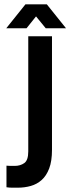

<svg xmlns="http://www.w3.org/2000/svg" viewBox="-20 -868 326 890"><path d="M10 -100Q19 -99 29 -99Q39 -99 48 -99Q74 -99 92.5 -112Q111 -125 111 -166V-700H221V-174Q221 -121 208 -87Q195 -53 173 -33.5Q151 -14 122.5 -6Q94 2 63 2Q48 2 36 2Q24 2 10 0ZM9 -737 98 -848H197L286 -737H192L147 -792L103 -737Z"/></svg>

Font: BebasNeueW03-Regular
Style: Regular
Weight: 400
Designer: Ryoichi Tsunekawa
Foundry: Ryoichi Tsunekawa
Version: Version 1.30